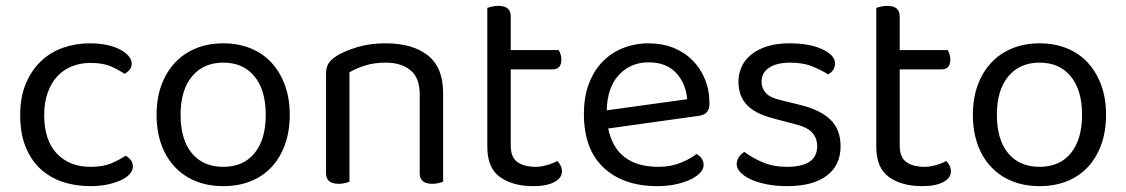

<svg xmlns="http://www.w3.org/2000/svg" viewBox="-20 -623 3848 656"><path d="M131 -230Q131 -144 174 -98.5Q217 -53 289 -53Q331 -53 359 -64.5Q387 -76 409 -91Q420 -85 427 -76Q434 -67 434 -54Q434 -40 423 -28Q412 -16 392.5 -7Q373 2 346.5 7.5Q320 13 289 13Q237 13 193 -2Q149 -17 117 -47Q85 -77 67 -122.5Q49 -168 49 -230Q49 -291 68 -336.5Q87 -382 119 -413Q151 -444 194.5 -459.5Q238 -475 287 -475Q318 -475 344.5 -469.5Q371 -464 390 -454Q409 -444 419.5 -431.5Q430 -419 430 -406Q430 -394 423 -385Q416 -376 405 -371Q383 -386 357 -397Q331 -408 289 -408Q255 -408 226 -396.5Q197 -385 176 -362.5Q155 -340 143 -306.5Q131 -273 131 -230Z M743 13Q691 13 649 -4Q607 -21 577 -53Q547 -85 531 -130Q515 -175 515 -231Q515 -287 531.5 -332Q548 -377 578 -409Q608 -441 650 -458Q692 -475 743 -475Q794 -475 836 -458Q878 -441 907.5 -409Q937 -377 953.5 -332Q970 -287 970 -231Q970 -175 954 -130Q938 -85 908.5 -53Q879 -21 837 -4Q795 13 743 13ZM597 -231Q597 -146 635.5 -99.5Q674 -53 743 -53Q812 -53 850 -100Q888 -147 888 -231Q888 -315 849.5 -362Q811 -409 743 -409Q675 -409 636 -362Q597 -315 597 -231Z M1414 -301Q1414 -357 1382.5 -383Q1351 -409 1298 -409Q1258 -409 1227 -399Q1196 -389 1174 -376V-2Q1169 0 1159 2.5Q1149 5 1137 5Q1094 5 1094 -31V-372Q1094 -393 1102.5 -406.5Q1111 -420 1132 -433Q1158 -449 1201 -462Q1244 -475 1298 -475Q1389 -475 1441.5 -434Q1494 -393 1494 -305V-2Q1489 0 1478.5 2.5Q1468 5 1457 5Q1414 5 1414 -31V-301Z M1645 -121V-596Q1650 -598 1660.5 -600.5Q1671 -603 1683 -603Q1725 -603 1725 -567V-452H1889Q1892 -447 1895 -438.5Q1898 -430 1898 -420Q1898 -386 1868 -386H1725V-126Q1725 -86 1747.5 -69.5Q1770 -53 1811 -53Q1828 -53 1849 -59Q1870 -65 1884 -73Q1890 -67 1895 -58Q1900 -49 1900 -37Q1900 -15 1874 -1Q1848 13 1802 13Q1732 13 1688.5 -18Q1645 -49 1645 -121Z M2058 -184Q2085 -53 2230 -53Q2272 -53 2306 -67Q2340 -81 2360 -97Q2384 -83 2384 -59Q2384 -45 2371.5 -32Q2359 -19 2337.5 -9Q2316 1 2287.5 7Q2259 13 2226 13Q2110 13 2042.5 -50Q1975 -113 1975 -234Q1975 -291 1991.5 -335.5Q2008 -380 2037.5 -411Q2067 -442 2108 -458.5Q2149 -475 2197 -475Q2242 -475 2280 -460Q2318 -445 2345.5 -417.5Q2373 -390 2388.5 -352.5Q2404 -315 2404 -270Q2404 -248 2394 -238.5Q2384 -229 2366 -227ZM2053 -246 2328 -284Q2323 -339 2289.5 -374.5Q2256 -410 2196 -410Q2135 -410 2095 -367.5Q2055 -325 2053 -246Z M2669 13Q2631 13 2599 6.5Q2567 0 2544.5 -10.5Q2522 -21 2509.5 -34.5Q2497 -48 2497 -62Q2497 -74 2503.5 -85Q2510 -96 2523 -104Q2550 -84 2586 -68.5Q2622 -53 2668 -53Q2772 -53 2772 -123Q2772 -180 2703 -197L2620 -219Q2559 -235 2531 -265.5Q2503 -296 2503 -344Q2503 -370 2513.5 -394Q2524 -418 2546 -436Q2568 -454 2600.5 -464.5Q2633 -475 2677 -475Q2747 -475 2790 -454.5Q2833 -434 2833 -407Q2833 -394 2826.5 -384Q2820 -374 2809 -369Q2791 -381 2758 -395Q2725 -409 2680 -409Q2635 -409 2608.5 -392Q2582 -375 2582 -344Q2582 -321 2597 -305Q2612 -289 2647 -281L2716 -264Q2784 -247 2818 -213.5Q2852 -180 2852 -123Q2852 -59 2805 -23Q2758 13 2669 13Z M2974 -121V-596Q2979 -598 2989.5 -600.5Q3000 -603 3012 -603Q3054 -603 3054 -567V-452H3218Q3221 -447 3224 -438.5Q3227 -430 3227 -420Q3227 -386 3197 -386H3054V-126Q3054 -86 3076.5 -69.5Q3099 -53 3140 -53Q3157 -53 3178 -59Q3199 -65 3213 -73Q3219 -67 3224 -58Q3229 -49 3229 -37Q3229 -15 3203 -1Q3177 13 3131 13Q3061 13 3017.5 -18Q2974 -49 2974 -121Z M3532 13Q3480 13 3438 -4Q3396 -21 3366 -53Q3336 -85 3320 -130Q3304 -175 3304 -231Q3304 -287 3320.5 -332Q3337 -377 3367 -409Q3397 -441 3439 -458Q3481 -475 3532 -475Q3583 -475 3625 -458Q3667 -441 3696.5 -409Q3726 -377 3742.5 -332Q3759 -287 3759 -231Q3759 -175 3743 -130Q3727 -85 3697.5 -53Q3668 -21 3626 -4Q3584 13 3532 13ZM3386 -231Q3386 -146 3424.5 -99.5Q3463 -53 3532 -53Q3601 -53 3639 -100Q3677 -147 3677 -231Q3677 -315 3638.5 -362Q3600 -409 3532 -409Q3464 -409 3425 -362Q3386 -315 3386 -231Z"/></svg>

Font: Baloo 2 Latin
Style: Regular
Weight: 400
Designer: Sarang Kulkarni and Ek Type
Foundry: Ek Type
Version: Version 1.001